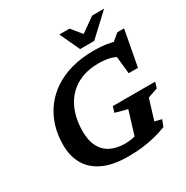

<svg xmlns="http://www.w3.org/2000/svg" viewBox="-204 -1087 1233 1271"><g transform="rotate(-30 412.5 -452.0)"><path d="M439.5 -72.5Q460 -72.5 483.8 -76Q507.5 -79.5 532.2 -86.8Q557 -94 581.5 -105.5L503.5 -41.5L570.5 -260L478.5 -284.5L491.5 -328.5H815.5L802 -284.5L726.5 -258.5L679 -103L731.5 -90.5L712.5 -41Q669 -24 622 -12Q575 0 523.8 6Q472.5 12 416 12Q300.5 12 225.8 -22.8Q151 -57.5 114.5 -120.8Q78 -184 78 -269Q78 -346 99 -413.2Q120 -480.5 160.5 -535Q201 -589.5 260 -628.8Q319 -668 395.2 -689Q471.5 -710 564 -710Q600.5 -710 633.2 -706.8Q666 -703.5 695.5 -696.8Q725 -690 752.5 -679.5L689.5 -676L762 -737H813.5L762.5 -464.5H691.5L672.5 -645L698.5 -583.5Q667.5 -605 630.5 -613Q593.5 -621 549 -621Q487 -621 437.2 -604.8Q387.5 -588.5 349.5 -558.5Q311.5 -528.5 286 -486.5Q260.5 -444.5 247.8 -393Q235 -341.5 235 -283Q235 -211.5 259.8 -164.8Q284.5 -118 330.5 -95.2Q376.5 -72.5 439.5 -72.5ZM764.5 -916 600.5 -763.5H493L422 -916H500L573.5 -826H545.5L673.5 -916Z"/></g></svg>

Font: Newsreader 9pt SemiBold
Style: Italic
Weight: 600
Italic angle: -17°
Designer: Hugues Gentile
Foundry: Production Type
Version: Version 1.003